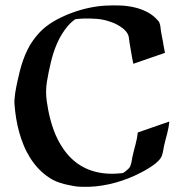

<svg xmlns="http://www.w3.org/2000/svg" viewBox="-20 -690 667 724"><path d="M618.4 -231.7Q617.4 -219.7 615.2 -208.1Q613 -196.5 610.1 -185.1Q607.2 -173.6 604 -162.2Q600.8 -150.9 598.4 -139.2Q597.2 -133.5 596.3 -127.8Q595.5 -122.1 594.2 -116.3Q593 -110.6 591.2 -105.1Q589.4 -99.6 586.2 -94.7Q579.6 -84.2 567.3 -74.3Q554.9 -64.5 540.8 -55.7Q526.6 -46.9 512.1 -39.6Q497.6 -32.2 486.6 -27.1Q464.1 -16.8 439.9 -8.8Q415.8 -0.7 390.7 4.8Q365.7 10.3 340.3 12.8Q314.9 15.4 290.3 14.4Q281.2 14.2 275.6 13.8Q270 13.4 265.1 12.7Q260.3 12 254.8 10.9Q249.3 9.8 240.5 8.1Q220.7 4.6 201.7 -2.2Q182.6 -9 165.8 -20Q143.3 -34.7 125.5 -53.6Q107.7 -72.5 93.8 -94.6Q79.8 -116.7 69.7 -141.1Q59.6 -165.5 52.5 -191Q45.4 -216.6 41.1 -242.6Q36.9 -268.6 34.9 -293.9Q33.9 -304.4 34.7 -315.3Q35.4 -326.2 37 -337Q38.6 -347.9 40.6 -358.5Q42.7 -369.1 44.9 -379.4Q49.3 -400.4 54.6 -421.3Q59.8 -442.1 66.9 -462.3Q74 -482.4 83.3 -501.6Q92.5 -520.8 105.2 -538.3Q113 -549.3 122.8 -560.5Q132.6 -571.8 142.8 -580.8Q164.3 -599.9 192.9 -615.4Q221.4 -630.9 252.6 -642.2Q283.7 -653.6 315.7 -660.4Q347.7 -667.2 376.2 -668.7Q402.3 -670.2 430.1 -669.4Q457.8 -668.7 484.4 -662.8Q511 -657 534.8 -644.8Q558.6 -632.6 576.9 -611.1Q579.8 -607.7 581.5 -603.4Q583.3 -599.1 584.1 -594.5Q585 -589.8 585.4 -585.2Q585.9 -580.6 586.4 -576.2Q588.1 -565.2 590.3 -554.2Q592.5 -543.2 594.5 -532.5Q596.4 -522.2 598 -511.6Q599.6 -501 602.1 -490.7Q572.3 -480.5 542.6 -470.2Q512.9 -460 482.9 -449.5Q478.3 -469.2 475.3 -489.1Q472.4 -509 468.5 -528.8Q467.8 -533.2 467.3 -537.7Q466.8 -542.2 466.2 -546.6Q465.6 -551 464.4 -555.3Q463.1 -559.6 460.9 -563.2Q454.3 -574.5 443.2 -583Q432.1 -591.6 420.9 -597.4Q413.8 -601.3 405 -604.7Q396.2 -608.2 388.7 -610.4Q366.2 -617.4 343.1 -619Q320.1 -620.6 296.9 -620.1Q288.3 -619.6 280.5 -619.3Q272.7 -618.9 264.6 -617.7L263.9 -617.4Q249 -607.4 236.3 -592.7Q223.6 -577.9 213.3 -561Q202.9 -544.2 195.1 -526.1Q187.3 -508.1 181.9 -491.5Q176.3 -473.9 172.1 -456.3Q168 -438.7 164.1 -420.7Q160.2 -401.6 157 -382.4Q153.8 -363.3 153.8 -343.8Q153.8 -326.4 156.2 -309.1Q158.7 -291.7 161.9 -274.9Q169.2 -236.3 182.6 -199.2Q196 -162.1 218.3 -129.4Q246.3 -88.6 283.9 -65.7Q321.5 -42.7 370.4 -36.6Q387 -34.7 402.8 -34.8Q418.7 -34.9 435.1 -36.6Q437.3 -36.9 439.6 -37.1Q441.9 -37.4 444.1 -37.8L451.2 -42.5Q455.3 -45.7 459.2 -49.1Q463.1 -52.5 466.8 -56.2Q470.2 -60.5 472.2 -65.7Q474.1 -70.8 475.3 -76.2Q476.6 -81.5 477.3 -87Q478 -92.5 479.2 -97.9Q481.7 -109.6 484.7 -121.1Q487.8 -132.6 490.7 -143.9Q493.7 -155.3 496 -166.9Q498.3 -178.5 499.3 -190.4Z"/></svg>

Font: Autopia
Style: Bold
Weight: 700
Designer: Antoine Gelgon
Foundry: Antoine Gelgon
Version: 001.000